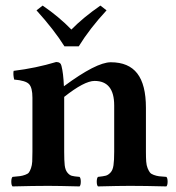

<svg xmlns="http://www.w3.org/2000/svg" viewBox="-20 -666 631 688"><path d="M502.9 -279.8V-122.1Q502.9 -101.1 503.9 -87.2Q504.9 -73.2 509 -63.2Q513.2 -53.2 517.3 -47.9Q521.5 -42.5 531.2 -39.1Q541 -35.6 550 -34.4Q559.1 -33.2 576.2 -32.2Q580.6 -27.8 580.6 -15.1Q580.6 -2.4 576.2 2Q500 0 445.8 0Q407.2 0 331.1 2Q326.7 -2.4 326.7 -15.1Q326.7 -27.8 331.1 -32.2Q350.6 -34.2 359.4 -36.6Q368.2 -39.1 376.2 -47.9Q384.3 -56.6 386.7 -74Q389.2 -91.3 389.2 -122.1V-288.1Q389.2 -376 318.8 -376Q282.2 -376 210 -318.8V-122.1Q210 -90.3 211.9 -73.7Q213.9 -57.1 221.2 -47.9Q228.5 -38.6 237.1 -36.1Q245.6 -33.7 265.1 -32.2Q269.5 -27.8 269.5 -15.1Q269.5 -2.4 265.1 2Q187 0 152.8 0Q101.1 0 24.9 2Q20.5 -2.4 20.5 -15.1Q20.5 -27.8 24.9 -32.2Q43 -33.7 51.8 -34.9Q60.5 -36.1 70.3 -39.6Q80.1 -43 83.7 -48.1Q87.4 -53.2 91.1 -63.5Q94.7 -73.7 95.5 -87.2Q96.2 -100.6 96.2 -122.1V-315.9Q96.2 -351.6 84.2 -364.5Q72.3 -377.4 30.8 -380.9Q26.4 -398.9 28.8 -412.1Q108.9 -421.9 181.2 -443.8Q197.3 -443.8 200.2 -430.2Q207 -404.3 209 -356.9Q325.2 -442.9 377 -442.9Q440.9 -442.9 471.9 -402.8Q502.9 -362.8 502.9 -279.8ZM210.9 -500Q174.3 -558.6 110.8 -628.9L132.8 -646Q191.4 -606 235.8 -560.1Q278.3 -603.5 339.8 -646L361.8 -628.9Q301.3 -563.5 262.2 -500Z"/></svg>

Font: Common Serif SemiBold
Style: Regular
Weight: 600
Designer: Philipp H. Poll, Khaled Hosny
Foundry: Stefan Peev, Context Ltd.
Version: Version 1.026